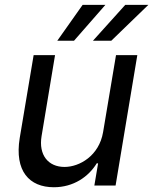

<svg xmlns="http://www.w3.org/2000/svg" viewBox="-20 -776 640 803"><path d="M411.2 -223.7C394.5 -123.9 311.8 -77.8 250 -77.8C181.5 -77.8 141 -127.8 153.8 -206.3L210.2 -545.5H120.7L62.5 -198.9C40.1 -60.7 102.3 7.1 205.3 7.1C287.6 7.1 350.5 -36.9 384.6 -93H390.3L374.6 0H463.4L554.3 -545.5H465.2ZM219.5 -605.5H289.4L420.8 -755.7H325.6ZM368.6 -605.5H445.3L600.5 -755.7H503.9Z"/></svg>

Font: Margiela Sans Text
Style: Italic
Weight: 400
Italic angle: -9.39999°
Designer: Stefan Endress, Andreas Faust
Version: Version 1.100;FEAKit 1.0